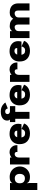

<svg xmlns="http://www.w3.org/2000/svg" viewBox="1952 -2728 976 4920"><g transform="rotate(-90 2440.0 -268.0)"><path d="M32 -500H211V-497L206 -436Q224 -474 261.5 -491Q299 -508 366 -508Q447 -508 507 -472Q567 -436 600.5 -376.5Q634 -317 634 -248Q634 -178 600.5 -119Q567 -60 507 -24Q447 12 366 12Q299 12 261 -7.5Q223 -27 204 -71L211 13V200H31ZM331 -377Q270 -377 237 -345.5Q204 -314 204 -248Q204 -183 237 -150.5Q270 -118 331 -118Q386 -118 415 -153Q444 -188 444 -248Q444 -308 415.5 -342.5Q387 -377 331 -377Z M685 0V-500H863V-458Q886 -481 925 -496Q964 -511 1001 -511Q1058 -511 1098.5 -484Q1139 -457 1160.5 -415Q1182 -373 1180 -328Q1180 -324 1180 -319.5Q1180 -315 1179 -310H1004Q1011 -346 995 -363Q979 -380 953 -380Q930 -380 909 -368Q888 -356 875 -329Q862 -302 863 -256V0Z M1736 -140Q1720 -90 1681 -56Q1642 -22 1589.5 -5Q1537 12 1480 12Q1356 12 1281 -55.5Q1206 -123 1206 -255Q1206 -333 1239 -390.5Q1272 -448 1331 -479.5Q1390 -511 1469 -511Q1589 -511 1658.5 -451.5Q1728 -392 1728 -291Q1728 -271 1725 -250Q1722 -229 1717 -206H1378Q1385 -161 1411 -136.5Q1437 -112 1492 -112Q1533 -112 1558 -138Q1583 -164 1593 -205ZM1474 -386Q1450 -386 1423 -371Q1396 -356 1383 -315H1549Q1550 -317 1550 -320.5Q1550 -324 1550 -326Q1550 -357 1529 -371.5Q1508 -386 1474 -386Z M1855 0V-365H1772V-501H1838Q1832 -506 1821.5 -521.5Q1811 -537 1811 -576Q1811 -650 1873 -693Q1935 -736 2045 -736Q2099 -736 2139.5 -721.5Q2180 -707 2208.5 -686Q2237 -665 2253 -646Q2269 -627 2273 -618L2122 -556Q2121 -563 2113.5 -579Q2106 -595 2090 -609Q2074 -623 2045 -623Q2008 -623 1992 -606Q1976 -589 1976 -560Q1976 -537 1996.5 -519Q2017 -501 2050 -501H2181V-365H2033V0Z M2730 -140Q2714 -90 2675 -56Q2636 -22 2583.5 -5Q2531 12 2474 12Q2350 12 2275 -55.5Q2200 -123 2200 -255Q2200 -333 2233 -390.5Q2266 -448 2325 -479.5Q2384 -511 2463 -511Q2583 -511 2652.5 -451.5Q2722 -392 2722 -291Q2722 -271 2719 -250Q2716 -229 2711 -206H2372Q2379 -161 2405 -136.5Q2431 -112 2486 -112Q2527 -112 2552 -138Q2577 -164 2587 -205ZM2468 -386Q2444 -386 2417 -371Q2390 -356 2377 -315H2543Q2544 -317 2544 -320.5Q2544 -324 2544 -326Q2544 -357 2523 -371.5Q2502 -386 2468 -386Z M2803 0V-500H2981V-458Q3004 -481 3043 -496Q3082 -511 3119 -511Q3176 -511 3216.5 -484Q3257 -457 3278.5 -415Q3300 -373 3298 -328Q3298 -324 3298 -319.5Q3298 -315 3297 -310H3122Q3129 -346 3113 -363Q3097 -380 3071 -380Q3048 -380 3027 -368Q3006 -356 2993 -329Q2980 -302 2981 -256V0Z M3854 -140Q3838 -90 3799 -56Q3760 -22 3707.5 -5Q3655 12 3598 12Q3474 12 3399 -55.5Q3324 -123 3324 -255Q3324 -333 3357 -390.5Q3390 -448 3449 -479.5Q3508 -511 3587 -511Q3707 -511 3776.5 -451.5Q3846 -392 3846 -291Q3846 -271 3843 -250Q3840 -229 3835 -206H3496Q3503 -161 3529 -136.5Q3555 -112 3610 -112Q3651 -112 3676 -138Q3701 -164 3711 -205ZM3592 -386Q3568 -386 3541 -371Q3514 -356 3501 -315H3667Q3668 -317 3668 -320.5Q3668 -324 3668 -326Q3668 -357 3647 -371.5Q3626 -386 3592 -386Z M4227 -507Q4303 -507 4349.5 -481.5Q4396 -456 4420 -418Q4439 -453 4475.5 -480Q4512 -507 4577 -507Q4649 -507 4695 -487Q4741 -467 4767 -435Q4793 -403 4803 -365.5Q4813 -328 4813 -292V0H4630V-292Q4630 -381 4556 -381Q4514 -381 4483.5 -354.5Q4453 -328 4453 -278V0H4271V-292Q4271 -337 4253 -359Q4235 -381 4207 -381Q4164 -381 4133.5 -354.5Q4103 -328 4103 -278V0H3925V-500H4103V-441Q4113 -469 4149 -488Q4185 -507 4227 -507Z"/></g></svg>

Font: Panamera Black
Style: Regular
Weight: 900
Designer: Bastien Sozeau
Foundry: NBR — Bastien Sozeau
Version: Version 3.002; ttfautohint (v1.8.4.7-5d5b);gftools[0.9.33]